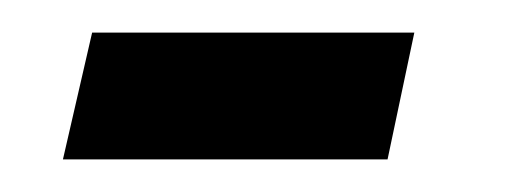

<svg xmlns="http://www.w3.org/2000/svg" viewBox="-20 -321 330 119"><path d="M37.1 -300.8H236.8L220.2 -222.2H19Z"/></svg>

Font: Pattaya
Style: Regular
Weight: 400
Designer: Pablo Impallari / Thai characters Designed by Thanarat Vachiruckul and Suppakit Chalermlarp
Foundry: Pablo Impallari
Version: Version 1.007;September 16, 2023;FontCreator 15.0.0.2934 64-